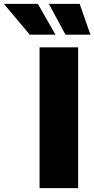

<svg xmlns="http://www.w3.org/2000/svg" viewBox="-160 -972 487 992"><path d="M243.7 -727.5V0H44.4V-727.5ZM178.2 -793 92.3 -952.1H251.5L307.1 -793ZM-6.3 -793 -140.1 -952.1H35.6L126.5 -793Z"/></svg>

Font: Inter 20pt Black
Style: Regular
Weight: 900
Version: Version 4.001;git-66647c0bb